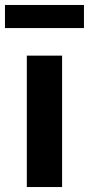

<svg xmlns="http://www.w3.org/2000/svg" viewBox="-42 -753 358 773"><path d="M66 0V-529H208V0ZM-22 -640V-733H296V-640Z"/></svg>

Font: Readex Pro SemiBold
Style: Regular
Weight: 600
Designer: Bonnie Shaver-Troup, Thomas Jockin
Foundry: Lexend
Version: Version 1.204; ttfautohint (v1.8.4.7-5d5b)